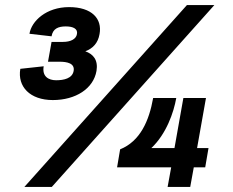

<svg xmlns="http://www.w3.org/2000/svg" viewBox="-20 -736 916 756"><path d="M188 -342C278 -342 348 -387 360 -457C367 -500 347 -523 316 -534C345 -545 366 -566 372 -602C383 -662 342 -708 252 -708C162 -708 104 -653 96 -603L183 -593C188 -623 209 -632 239 -632C269 -632 287 -622 283 -602C280 -582 258 -571 228 -571H183L169 -493H214C244 -493 275 -487 270 -457C265 -427 231 -420 201 -420C171 -420 145 -435 152 -475L60 -465C48 -395 98 -342 188 -342ZM76 0H184L824 -716H716ZM441 -77H654L640 0H729L743 -77H788L801 -153H756L791 -350H702L667 -153H576C635 -209 664 -293 674 -350H583C567 -260 532 -180 453 -148Z"/></svg>

Font: Uncut Sans
Style: Bold Italic
Weight: 700
Italic angle: -10°
Designer: Kasper Nordkvist
Foundry: Uncut Type
Version: Version 1.111;FEAKit 1.0